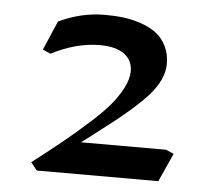

<svg xmlns="http://www.w3.org/2000/svg" viewBox="-40 -495 599 539"><g transform="rotate(5 259.0 -226.0)"><path d="M64.9 -22Q117.2 -62.5 149.9 -89.1Q182.6 -115.7 218.8 -148.2Q254.9 -180.7 274.7 -204.3Q294.4 -228 307.6 -253.4Q320.8 -278.8 320.8 -300.8Q320.8 -331.1 297.4 -348.6Q273.9 -366.2 228 -366.2Q162.1 -366.2 91.8 -330.1L69.8 -339.8L105 -421.9Q168.5 -452.1 234.9 -452.1Q263.2 -452.1 288.1 -449Q313 -445.8 337.9 -437.3Q362.8 -428.7 380.4 -415.3Q397.9 -401.9 408.9 -380.1Q419.9 -358.4 419.9 -330.1Q419.9 -287.1 380.9 -242.2Q341.8 -197.3 240.2 -121.1L199.2 -89.8H439L460.9 -80.1L424.8 0H82Z"/></g></svg>

Font: Dehuti Alt
Style: Bold
Weight: 700
Version: Version 1.2